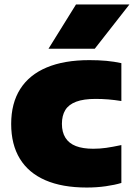

<svg xmlns="http://www.w3.org/2000/svg" viewBox="-20 -828 599 859"><path d="M368 11Q258 11 182.8 -21.8Q107.5 -54.5 68.8 -118Q30 -181.5 30 -273.5Q30 -366 70.5 -429.8Q111 -493.5 189 -526.2Q267 -559 380 -559Q420.5 -559 455.8 -555.8Q491 -552.5 523 -545.5V-376Q492 -381 464.5 -383.2Q437 -385.5 407.5 -385.5Q354 -385.5 320.8 -373Q287.5 -360.5 272.2 -335.8Q257 -311 257 -274Q257 -236.5 272.8 -211.5Q288.5 -186.5 319.5 -174.5Q350.5 -162.5 397 -162.5Q426.5 -162.5 454.8 -166.5Q483 -170.5 523 -179V-9.5Q493.5 -0.5 453.2 5.2Q413 11 368 11ZM197 -610 320 -808H559L404 -610Z"/></svg>

Font: Encode Sans SemiExpanded Black
Style: Regular
Weight: 900
Width: 6
Designer: Multiple Designers
Foundry: Impallari Type
Version: Version 3.002